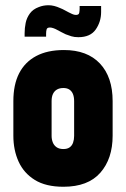

<svg xmlns="http://www.w3.org/2000/svg" viewBox="-20 -703 482 733"><path d="M284 -680V-670Q284 -662 282.5 -654Q281 -646 270 -646Q263 -646 255.5 -649.5Q248 -653 242 -656Q232 -661 226 -664.5Q220 -668 210 -672Q186 -683 165.5 -683Q145 -683 128 -676Q106 -668 94 -651.5Q82 -635 78 -615.5Q74 -596 74 -576V-563H156V-574Q156 -584 158 -591Q160 -598 171 -598Q176 -598 183.5 -595.5Q191 -593 198 -589Q203 -586 215 -580Q227 -574 231 -572Q241 -568 252.5 -564.5Q264 -561 279 -561Q325 -561 345.5 -590.5Q366 -620 366 -657V-680ZM410 -185V-317Q410 -409 361.5 -460.5Q313 -512 224 -512Q161 -512 118 -489Q75 -466 53 -423Q31 -380 31 -317V-185Q31 -130 51 -86Q71 -42 113 -16Q155 10 222 10Q316 10 363 -43.5Q410 -97 410 -185ZM263 -317V-184Q263 -170 259 -158.5Q255 -147 246 -140.5Q237 -134 222 -134Q206 -134 196 -141Q186 -148 181.5 -159.5Q177 -171 177 -184V-317Q177 -334 182.5 -345Q188 -356 198 -361.5Q208 -367 222 -367Q236 -367 245 -361Q254 -355 258.5 -344Q263 -333 263 -317Z"/></svg>

Font: Advent Pro ExtraBold
Style: Regular
Weight: 800
Designer: VivaRado, Andreas Kalpakidis
Foundry: VivaRado, Andreas Kalpakidis
Version: Version 3.000